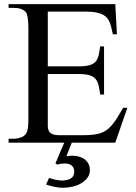

<svg xmlns="http://www.w3.org/2000/svg" viewBox="-20 -682 651 918"><path d="M409.7 131.8Q409.7 151.9 398.4 167.5Q387.2 183.1 369.1 193.8Q351.1 204.6 327.9 210.2Q304.7 215.8 281.2 215.8Q260.7 215.8 239.7 211.2Q218.8 206.5 200.2 200.2L214.8 168.5Q221.2 170.9 229.2 173.3Q237.3 175.8 245.8 177.5Q254.4 179.2 262.2 180.2Q270 181.2 276.4 181.2Q304.2 181.2 319.6 170.4Q335 159.7 335 138.7Q335 121.6 325 111.6Q314.9 101.6 298.3 100.1Q286.6 99.1 274.9 100.6Q263.2 102.1 253.4 105L245.1 99.1L287.1 0H21V-18.6H43.9Q48.3 -18.6 54.9 -19.3Q61.5 -20 69.1 -21.7Q76.7 -23.4 84 -26.4Q91.3 -29.3 96.2 -33.7Q101.1 -38.1 104.7 -43.5Q108.4 -48.8 110.8 -58.1Q113.3 -67.4 114.5 -81.5Q115.7 -95.7 115.7 -117.7V-547.4Q115.7 -579.6 112.3 -598.9Q108.9 -618.2 103 -624.5Q85.4 -644.5 43.9 -644.5H21V-662.1H531.2L539.1 -518.1H519.5Q516.1 -532.2 513.4 -545.7Q510.7 -559.1 506.1 -571.3Q501.5 -583.5 494.1 -593.5Q486.8 -603.5 473.9 -610.8Q460.9 -618.2 441.2 -622.3Q421.4 -626.5 392.1 -626.5H208.5V-364.7H354.5Q388.2 -364.7 407.5 -370.1Q426.8 -375.5 437 -387.2Q447.3 -398.9 451.4 -417Q455.6 -435.1 459 -460H477.5V-230H459Q455.6 -255.9 451.2 -274.4Q446.8 -293 436.5 -304.9Q426.3 -316.9 407.2 -322.5Q388.2 -328.1 354.5 -328.1H208.5V-80.1Q208.5 -66.9 213.1 -56.9Q217.8 -46.9 229.5 -41.3Q241.2 -35.6 264.6 -35.6H376.5Q403.3 -35.6 423.8 -37.8Q444.3 -40 460.7 -45.4Q477.1 -50.8 490 -60.3Q502.9 -69.8 515.4 -84.2Q527.8 -98.6 540.5 -118.9Q553.2 -139.2 568.8 -166.5H588.9L531.2 0H323.2L297.4 65.4Q310.5 62.5 326.2 62.5Q342.3 62.5 357.4 66.7Q372.6 70.8 384 79.1Q395.5 87.4 402.6 100.6Q409.7 113.8 409.7 131.8Z"/></svg>

Font: Doulos SIL Afr
Style: Regular
Weight: 400
Designer: Walt Agee, Victor Gaultney, Peter Martin, Debbi Hosken, Becca Hirsbrunner
Foundry: SIL International
Version: Version 5.000